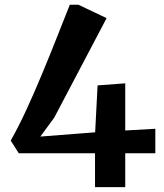

<svg xmlns="http://www.w3.org/2000/svg" viewBox="-20 -768 675 788"><path d="M370 0V-139H57L24 -191Q56 -247.5 88.8 -318.5Q121.5 -389.5 153.2 -466Q185 -542.5 213.8 -615.5Q242.5 -688.5 266.5 -748.5H302L417.5 -693.5L202.5 -285L145.5 -207.5L370.5 -225L380.5 -417.5L494 -426V-232.5L617.5 -239.5V-139H494V0Z"/></svg>

Font: Merriweather
Style: Bold
Weight: 700
Designer: Eben Sorkin
Foundry: Eben Sorkin
Version: Version 2.100; ttfautohint (v1.7.19-72a1) -l 8 -r 50 -G 200 